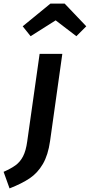

<svg xmlns="http://www.w3.org/2000/svg" viewBox="-107 -828 499 1066"><path d="M-87 126Q-46 108 -20.5 89.5Q5 71 21 40Q37 9 44 -42L113 -529H239L171 -45Q160 33 131 82.5Q102 132 58.5 161.5Q15 191 -54 218ZM19 -682 173 -808H252L372 -682L317 -627L202 -715L63 -627Z"/></svg>

Font: FiraGO Medium
Style: Italic
Weight: 500
Italic angle: -8°
Designer: bBox Type GmbH
Foundry: bBox Type GmbH
Version: Version 1.001